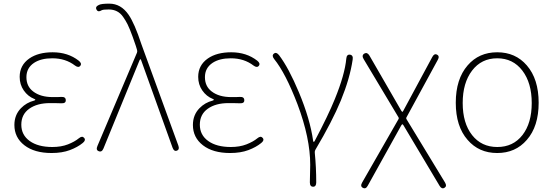

<svg xmlns="http://www.w3.org/2000/svg" viewBox="-20 -827 3036 1054"><path d="M263 13Q169 13 114 -29.5Q59 -72 59 -141Q59 -196 95 -233Q125 -264 168 -275Q174 -277 174 -279.5Q174 -282 168 -284Q133 -298 110.5 -330.5Q88 -363 88 -405Q88 -469 141 -506Q190 -540 269 -540Q353 -540 412 -494Q431 -479 421 -466Q411 -453 392 -467Q340 -507 267 -507Q205 -507 167 -482Q125 -454 125 -403.5Q125 -353 162 -325Q202 -294 270 -294Q282 -294 294 -294L317 -295Q341 -296 341 -277Q342 -259 317 -260L278 -261Q266 -261 254 -261Q184 -261 140.5 -230Q97 -199 97 -142.5Q97 -86 143 -53Q189 -20 267 -20Q316 -20 353 -34.5Q390 -49 413 -68Q431 -83 442 -70Q453 -57 434 -42Q406 -19 363.5 -3Q321 13 263 13Z M548 -12Q539 10 522 3Q505 -3 515 -26L732 -538Q735 -546 732 -554L726 -574Q690 -682 669 -714Q663 -724 656 -734Q628 -775 577 -775Q546 -775 539 -771Q518 -758 510 -774Q501 -790 523 -800Q536 -807 580 -807Q644 -807 686 -746Q719 -698 756 -585Q760 -574 764 -563L959 -28Q967 -6 951 0Q935 6 927 -17L755 -496Q753 -502 751 -502Q749 -502 746 -496Z M1243 13Q1149 13 1094 -29.5Q1039 -72 1039 -141Q1039 -196 1075 -233Q1105 -264 1148 -275Q1154 -277 1154 -279.5Q1154 -282 1148 -284Q1113 -298 1090.5 -330.5Q1068 -363 1068 -405Q1068 -469 1121 -506Q1170 -540 1249 -540Q1333 -540 1392 -494Q1411 -479 1401 -466Q1391 -453 1372 -467Q1320 -507 1247 -507Q1185 -507 1147 -482Q1105 -454 1105 -403.5Q1105 -353 1142 -325Q1182 -294 1250 -294Q1262 -294 1274 -294L1297 -295Q1321 -296 1321 -277Q1322 -259 1297 -260L1258 -261Q1246 -261 1234 -261Q1164 -261 1120.5 -230Q1077 -199 1077 -142.5Q1077 -86 1123 -53Q1169 -20 1247 -20Q1296 -20 1333 -34.5Q1370 -49 1393 -68Q1411 -83 1422 -70Q1433 -57 1414 -42Q1386 -19 1343.5 -3Q1301 13 1243 13Z M1699 198Q1681 198 1681 174L1683 78Q1683 -69 1613 -255Q1548 -425 1485 -503Q1470 -522 1484 -533Q1497 -543 1512 -524Q1565 -454 1621 -320Q1682 -174 1699 -54Q1700 -48 1702.5 -48Q1705 -48 1708 -54Q1782 -194 1818 -283Q1873 -418 1881 -505Q1883 -529 1901 -527Q1920 -524 1916 -500Q1901 -397 1851 -275Q1804 -161 1712 -6Q1707 2 1708 11Q1716 92 1716 174Q1716 198 1699 198Z M1999 192Q1988 213 1972 204Q1956 196 1968 175L2167 -172Q2171 -178 2167 -184L1976 -503Q1964 -523 1980 -533Q1996 -542 2008 -522L2183 -219Q2187 -213 2189 -213Q2191 -213 2194 -219L2353 -514Q2364 -535 2379 -527Q2395 -519 2383 -498L2212 -184Q2208 -178 2212 -172L2423 175Q2435 195 2420 204Q2405 213 2393 193L2195 -139Q2191 -145 2189 -145Q2187 -145 2183 -139Z M2547 -59Q2482 -133 2482 -263Q2482 -393 2547 -468Q2609 -540 2709.5 -540Q2810 -540 2872 -468Q2937 -393 2937 -263Q2937 -133 2872 -59Q2810 13 2709.5 13Q2609 13 2547 -59ZM2571.5 -85.5Q2623 -20 2710 -20Q2797 -20 2848 -85.5Q2899 -151 2899 -261.5Q2899 -372 2847.5 -439.5Q2796 -507 2709.5 -507Q2623 -507 2571.5 -439.5Q2520 -372 2520 -261.5Q2520 -151 2571.5 -85.5Z"/></svg>

Font: Resource Han Rounded KR ExtraLight
Style: Regular
Weight: 250
Designer: Cyano Hao (round all glyphs); Ryoko NISHIZUKA 西塚涼子 (kana, bopomofo & ideographs); Paul D. Hunt (Latin, Greek & Cyrillic)
Foundry: Cyano Hao
Version: 0.990